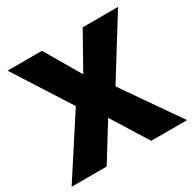

<svg xmlns="http://www.w3.org/2000/svg" viewBox="-157 -874 1038 1034"><g transform="rotate(-30 361.5 -357.0)"><path d="M720 0H497L358 -223L220 0H2L239 -365L16 -714H230L359 -493L483 -714H703L477 -350Z"/></g></svg>

Font: Noto Sans Ethiopic Black
Style: Regular
Weight: 900
Designer: Monotype Design Team
Foundry: Monotype Imaging Inc.
Version: Version 2.102; ttfautohint (v1.8.4.7-5d5b)